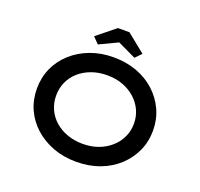

<svg xmlns="http://www.w3.org/2000/svg" viewBox="-151 -1069 1300 1248"><g transform="rotate(20 499.0 -445.0)"><path d="M498 10Q411 10 338 -17.5Q265 -45 210.5 -94Q156 -143 126.5 -208.5Q97 -274 97 -351Q97 -428 126.5 -493.5Q156 -559 210.5 -608Q265 -657 338 -684.5Q411 -712 498 -712Q586 -712 659 -685Q732 -658 786 -608.5Q840 -559 870 -493.5Q900 -428 900 -351Q900 -274 870 -208.5Q840 -143 786 -93.5Q732 -44 659 -17Q586 10 498 10ZM498 -114Q558 -114 606.5 -132Q655 -150 691.5 -182.5Q728 -215 748 -258Q768 -301 768 -351Q768 -401 748 -444Q728 -487 691.5 -519.5Q655 -552 606.5 -570Q558 -588 498 -588Q440 -588 390.5 -570Q341 -552 305 -520Q269 -488 249.5 -445Q230 -402 230 -351Q230 -301 249.5 -257.5Q269 -214 305 -182Q341 -150 390.5 -132Q440 -114 498 -114ZM371 -755 330 -797 458 -900H537L665 -797L624 -755L483 -822H512Z"/></g></svg>

Font: Lexend Mega Medium
Style: Regular
Weight: 500
Version: Version 1.007